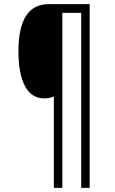

<svg xmlns="http://www.w3.org/2000/svg" viewBox="-20 -831 553 927"><path d="M413 76H372V-769H281V76H240V-365Q219 -356 194 -356Q132 -356 100.5 -415.5Q69 -475 69 -583Q69 -811 215 -811H413Z"/></svg>

Font: Noto Sans Tamil UI Condensed Light
Style: Regular
Weight: 300
Width: 3
Designer: Jelle Bosma - Monotype Design Team
Foundry: Monotype Imaging Inc.
Version: Version 2.004; ttfautohint (v1.8.4.7-5d5b)